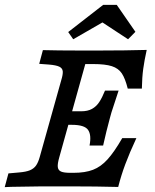

<svg xmlns="http://www.w3.org/2000/svg" viewBox="-23 -779 644 800"><path d="M50.8 -0.9Q23 -0.8 -3.3 0.7L12.1 -56.5L55.9 -60.4Q85.3 -62.8 101.6 -69.5Q117.9 -76.3 127.1 -89.2Q136.3 -102.2 142.8 -125.8L232.3 -445.2Q239.6 -468.8 238.5 -481.8Q237.3 -494.7 224.4 -501Q211.4 -507.4 182.1 -509.9L140.4 -513L155.7 -570.2Q217.7 -568.5 304.5 -568.5H308.7H393.9Q498 -568.5 588.3 -571Q578.6 -527.3 573.8 -492.2Q569 -457.1 568.1 -409.7H509.3Q498.8 -451.6 484.7 -473Q470.5 -494.4 443.1 -503.2Q415.7 -512.1 364.9 -512.1H332.4L224.1 -124Q216.2 -96.4 217.8 -82.9Q219.5 -69.3 231.5 -64.1Q243.5 -58.9 270.5 -58.9H283.2Q332 -58.9 364.7 -71.6Q397.4 -84.2 425.1 -114.9Q452.9 -145.5 486.3 -203.4H545.2Q516.5 -141.6 499.1 -94.8Q481.6 -47.9 469.5 0Q377.6 -2.4 276.8 -2.4H148.3H150.4Q113.1 -2.4 50.8 -0.9ZM253.4 -315.3H409.1L392.9 -258.9H237.3ZM276.3 -258.9 315.1 -315.3Q342.4 -315.3 360.2 -325.2Q378.1 -335 390.4 -353.5Q402.6 -371.9 414.6 -401.6H471.2Q454.8 -353.5 441.6 -311.3L434.9 -287.1Q420 -232.6 406.7 -172.6H350.1Q358.7 -216.5 344 -237.7Q329.3 -258.9 276.3 -258.9ZM261.2 -645.5 407 -758.8H463.4L541.2 -646.4L510.6 -615.4L378.9 -701.9L446 -709.8L282.1 -615.4Z"/></svg>

Font: Playfair Micro SmCond SmLight
Style: Italic
Weight: 360
Width: 4
Italic angle: -15.6°
Designer: Claus Eggers Sørensen
Foundry: Claus Eggers Sørensen
Version: Version 2.203;Glyphs 3.3 (3326)